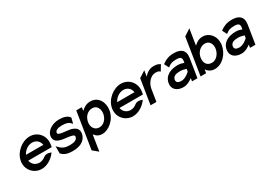

<svg xmlns="http://www.w3.org/2000/svg" viewBox="8 -1547 3687 2643"><g transform="rotate(-30 1851.5 -225.5)"><path d="M55 -226C34 -95 131 11 254 11C335 11 418 -37 473 -109L481 -119L471 -123C470 -123 410 -152 365 -117C337 -94 303 -80 269 -80C205 -80 157 -122 147 -182H520L526 -224C547 -356 452 -462 329 -462C206 -462 76 -357 55 -226ZM160 -267C189 -327 250 -371 315 -371C380 -371 427 -328 435 -267Z M581 -324C568 -239 633 -212 698 -200C746 -190 809 -189 848 -175C868 -168 879 -161 876 -142C869 -99 823 -80 758 -80C679 -80 640 -94 590 -147L572 -166L571 -53L573 -51C617 0 681 11 748 11C892 11 960 -57 973 -137C983 -203 947 -235 902 -253C844 -277 755 -270 702 -290C684 -297 675 -303 678 -320C684 -355 729 -371 788 -371C860 -371 895 -358 923 -326L935 -311L957 -398L956 -401C927 -447 858 -462 797 -462C686 -462 593 -400 581 -324Z M973 131 1056 200 1096 -53C1121 -17 1158 11 1216 11C1315 11 1440 -84 1462 -225C1481 -343 1420 -462 1291 -462C1232 -462 1184 -434 1145 -396L1153 -451H1065ZM1124 -225C1137 -308 1192 -367 1271 -367C1340 -367 1376 -301 1364 -225C1353 -156 1300 -88 1227 -88C1150 -88 1113 -156 1124 -225Z M1505 -226C1484 -95 1581 11 1704 11C1785 11 1868 -37 1923 -109L1931 -119L1921 -123C1920 -123 1860 -152 1815 -117C1787 -94 1753 -80 1719 -80C1655 -80 1607 -122 1597 -182H1970L1976 -224C1997 -356 1902 -462 1779 -462C1656 -462 1526 -357 1505 -226ZM1610 -267C1639 -327 1700 -371 1765 -371C1830 -371 1877 -328 1885 -267Z M1986 0H2079L2109 -190C2117 -241 2141 -281 2168 -309C2193 -334 2225 -355 2265 -355C2309 -355 2316 -350 2331 -338L2339 -331L2393 -420L2384 -424C2359 -437 2347 -447 2288 -447C2225 -447 2176 -413 2137 -369L2152 -461L2049 -395Z M2353 -137C2339 -46 2406 11 2507 11C2567 11 2623 -25 2653 -48L2645 0H2731L2778 -296C2796 -407 2738 -462 2621 -462C2539 -462 2487 -439 2438 -403L2430 -397L2467 -324L2478 -332C2517 -363 2549 -371 2607 -371C2672 -371 2694 -353 2685 -298L2681 -273C2662 -281 2626 -293 2585 -293C2474 -293 2371 -250 2353 -137ZM2450 -138C2458 -189 2507 -204 2571 -204C2612 -204 2651 -191 2667 -186L2661 -147C2649 -135 2588 -78 2524 -78C2471 -78 2444 -97 2450 -138Z M2781 0H2869L2878 -55C2904 -18 2944 11 3003 11C3132 11 3230 -108 3249 -226C3271 -367 3177 -462 3078 -462C3020 -462 2976 -435 2938 -398L2978 -651L2873 -582ZM2911 -226C2922 -295 2980 -363 3057 -363C3130 -363 3162 -295 3151 -226C3139 -150 3082 -84 3013 -84C2934 -84 2898 -143 2911 -226Z M3275 -137C3261 -46 3328 11 3429 11C3489 11 3545 -25 3575 -48L3567 0H3653L3700 -296C3718 -407 3660 -462 3543 -462C3461 -462 3409 -439 3360 -403L3352 -397L3389 -324L3400 -332C3439 -363 3471 -371 3529 -371C3594 -371 3616 -353 3607 -298L3603 -273C3584 -281 3548 -293 3507 -293C3396 -293 3293 -250 3275 -137ZM3372 -138C3380 -189 3429 -204 3493 -204C3534 -204 3573 -191 3589 -186L3583 -147C3571 -135 3510 -78 3446 -78C3393 -78 3366 -97 3372 -138Z"/></g></svg>

Font: Charger Pro
Style: ExBdNarObl
Weight: 400
Designer: Jasper
Foundry: Cannot Into Space Fonts
Version: Version 1.09